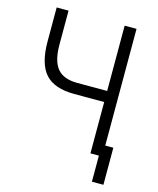

<svg xmlns="http://www.w3.org/2000/svg" viewBox="-123 -779 831 1007"><g transform="rotate(15 293.0 -275.5)"><path d="M473.1 141.6V0H427.2V-278.8H265.1Q156.2 -278.8 107.2 -333.3Q58.1 -387.7 58.1 -508.8V-693.4H122.6V-508.8Q122.6 -419.9 156.5 -379.4Q190.4 -338.9 265.1 -338.9H427.2V-693.4H491.7V-59.6H535.6V141.6Z"/></g></svg>

Font: CaskaydiaMono NF Light
Style: Regular
Weight: 300
Designer: Aaron Bell
Foundry: Saja Typeworks
Version: Version 2111.001; ttfautohint (v1.8.4);Nerd Fonts 3.1.1